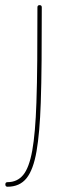

<svg xmlns="http://www.w3.org/2000/svg" viewBox="-36 -502 282 733"><path d="M115.2 -482.4Q123.5 -482.4 123.5 -474.1Q123.5 -361.8 122.8 -271.2Q122.1 -180.7 119.6 -109.4Q115.7 4.9 103.5 75.4Q91.3 146 65.2 178.5Q39.1 210.9 -7.3 210.9Q-15.6 210.9 -15.6 202.1Q-15.6 193.4 -7.3 193.4Q29.8 193.4 52.5 166Q75.2 138.7 87.2 72.5Q99.1 6.3 103 -110.4Q105.5 -181.6 106.2 -271.7Q106.9 -361.8 106.9 -474.1Q106.9 -482.4 115.2 -482.4Z"/></svg>

Font: Mikhak Thin
Style: Regular
Weight: 100
Designer: Amin Abedi
Version: Version 3.3